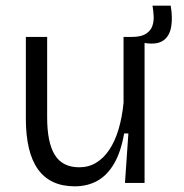

<svg xmlns="http://www.w3.org/2000/svg" viewBox="-20 -644 648 676"><path d="M243 12Q157 12 114 -47.5Q71 -107 71 -227V-514H146V-231Q146 -142 173 -98.5Q200 -55 259 -55Q292 -55 318.5 -71Q345 -87 365 -117Q385 -147 397.5 -189Q410 -231 415 -282V-514H489V-223V0H420L432 -174H417Q406 -110 382 -68.5Q358 -27 323 -7.5Q288 12 243 12ZM503 -491 442 -498 444 -514Q476 -514 493 -524.5Q510 -535 516 -551.5Q522 -568 521 -587Q520 -606 517 -624H581Q588 -583 583 -551.5Q578 -520 558.5 -504Q539 -488 503 -491Z"/></svg>

Font: Bricolage Grotesque 24pt Light
Style: Regular
Weight: 300
Designer: Mathieu Triay
Foundry: Atelier Triay
Version: Version 1.001;gftools[0.9.33.dev8+g029e19f]